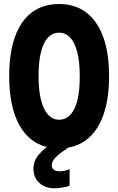

<svg xmlns="http://www.w3.org/2000/svg" viewBox="-20 -748 602 978"><path d="M281.2 7.8Q199.7 7.8 143.1 -34.9Q86.4 -77.6 56.6 -159.9Q26.9 -242.2 26.9 -360.4Q26.9 -478.5 56.4 -560.5Q85.9 -642.6 142.6 -685.1Q199.2 -727.5 281.2 -727.5Q361.8 -727.5 418.7 -684.8Q475.6 -642.1 505.6 -560.1Q535.6 -478 535.6 -360.4Q535.6 -242.7 505.9 -160.4Q476.1 -78.1 419.2 -35.2Q362.3 7.8 281.2 7.8ZM281.2 -138.2Q315.4 -138.2 339.1 -164.1Q362.8 -189.9 374.8 -239.5Q386.7 -289.1 386.2 -360.4Q386.2 -432.1 373.8 -481.4Q361.3 -530.8 337.9 -556.2Q314.5 -581.5 281.2 -581.5Q247.1 -581.5 223.6 -555.9Q200.2 -530.3 188.2 -480.7Q176.3 -431.2 176.3 -360.4Q176.3 -289.1 188.7 -239.5Q201.2 -189.9 224.6 -164.1Q248 -138.2 281.2 -138.2ZM258.3 210.9Q210.4 210.9 180.4 183.8Q150.4 156.7 150.4 111.8Q150.4 71.3 178 39.1Q205.6 6.8 254.9 -24.4L333 0Q309.1 16.1 288.8 31.2Q268.6 46.4 256.1 61.8Q243.7 77.1 243.7 93.8Q243.7 108.4 253.9 116.5Q264.2 124.5 285.2 124.5Q297.9 124.5 312.5 121.1Q327.1 117.7 334.5 112.8V197.8Q320.8 204.1 297.4 207.5Q273.9 210.9 258.3 210.9Z"/></svg>

Font: Reddit Mono ExtraBold
Style: Regular
Weight: 800
Monospace: yes
Designer: Stephen Hutchings
Foundry: Reddit
Version: Version 1.014